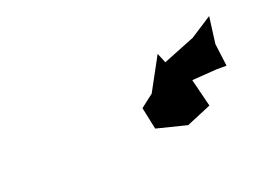

<svg xmlns="http://www.w3.org/2000/svg" viewBox="-42 -818 416 310"><g transform="rotate(-20 166.0 -663.0)"><path d="M180 -637 188 -599 240 -586 283 -604 271 -652 314 -655H331L326 -694L332 -740L295 -716L240 -694L233 -711L202 -654Z"/></g></svg>

Font: チョークS
Style: Regular
Weight: 400
Designer: [Stick] Fontworks Inc.
Foundry: [Stick] Fontworks Inc.
Version: Version 1.200;FEAKit 1.0